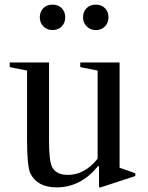

<svg xmlns="http://www.w3.org/2000/svg" viewBox="-20 -800 638 830"><path d="M402 -495 327 -510V-530H497V-75L565 -51V-39L415 10H408V-81L404 -82Q329 10 225 10Q141 10 111 -51Q97 -82 97 -193V-495L22 -510V-530H192V-193Q192 -108 204 -81Q220 -44 274 -44Q346 -44 402 -114ZM152 -725Q152 -749 167 -764.5Q182 -780 207 -780Q232 -780 247 -764.5Q262 -749 262 -725Q262 -702 247 -686Q232 -670 207 -670Q183 -670 167.5 -686Q152 -702 152 -725ZM339 -725Q339 -749 354 -764.5Q369 -780 394 -780Q419 -780 434 -764.5Q449 -749 449 -725Q449 -702 434 -686Q419 -670 394 -670Q370 -670 354.5 -686Q339 -702 339 -725Z"/></svg>

Font: Libre Caslon Text
Style: Regular
Weight: 400
Designer: Pablo Impallari, Rodrigo Fuenzalida
Foundry: Pablo Impallari, Rodrigo Fuenzalida
Version: Version 1.002